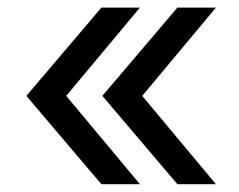

<svg xmlns="http://www.w3.org/2000/svg" viewBox="-20 -551 623 501"><path d="M244.6 -70.3 48.8 -300.8 244.6 -531.2H345.2L152.8 -300.8L345.2 -70.3ZM442.9 -70.3 247.1 -300.8 442.9 -531.2H543.5L351.1 -300.8L543.5 -70.3Z"/></svg>

Font: Inter Variable LoSnoCo
Style: Regular
Weight: 400
Designer: Rasmus Andersson
Foundry: rsms
Version: Version 4.000;git-a52131595; featfreeze: case,dlig,ss01,ss02